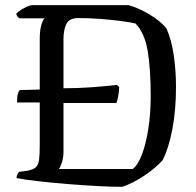

<svg xmlns="http://www.w3.org/2000/svg" viewBox="-20 -724 759 744"><path d="M454 0Q415 0 358 -3Q301 -6 240 -11Q179 -16 126.5 -22Q74 -28 44 -34Q44 -42 47.5 -48.5Q51 -55 54 -58L83 -62Q108 -66 118.5 -75.5Q129 -85 131.5 -105.5Q134 -126 134 -163V-327H46Q46 -350 49.5 -361.5Q53 -373 57 -375L134 -377V-571Q134 -608 140.5 -628.5Q147 -649 153 -653H55Q52 -655 48 -659.5Q44 -664 43 -671Q49 -678 61 -685.5Q73 -693 85.5 -698.5Q98 -704 104 -704H478Q518 -693 559.5 -668Q601 -643 625 -614Q645 -568 653.5 -508.5Q662 -449 662 -387Q662 -296 647.5 -221.5Q633 -147 610 -103Q582 -72 538.5 -43Q495 -14 454 0ZM208 -69H494Q515 -85 530.5 -126.5Q546 -168 555 -226.5Q564 -285 564 -352Q564 -459 552 -528Q540 -597 505 -633Q489 -637 452.5 -642Q416 -647 371 -650.5Q326 -654 284 -654Q248 -654 237 -631Q226 -608 226 -572V-382Q284 -382 337 -386Q390 -390 433 -395L442 -387Q441 -365 437.5 -348.5Q434 -332 431 -325H226V-138Q226 -113 220 -95Q214 -77 208 -69Z"/></svg>

Font: Texturina 72pt Medium
Style: Regular
Weight: 500
Designer: Guillermo Torres Carreño
Foundry: Omnibus-Type
Version: Version 1.002; ttfautohint (v1.8.3)